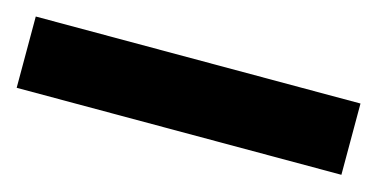

<svg xmlns="http://www.w3.org/2000/svg" viewBox="-32 -16 552 281"><g transform="rotate(15 244.0 124.0)"><path d="M490 178V70H-2V178Z"/></g></svg>

Font: Noto Sans Myanmar UI ExtraBold
Style: Regular
Weight: 800
Designer: Monotype Design Team
Foundry: Monotype Imaging Inc.
Version: Version 2.103